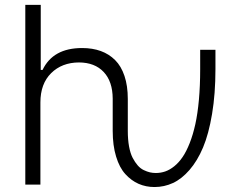

<svg xmlns="http://www.w3.org/2000/svg" viewBox="-20 -747 974 777"><path d="M82.4 0V-727.3H144.9V-464.1H152.3Q194.6 -552.6 312.1 -552.6Q354.4 -552.6 387.8 -540.5Q421.2 -528.4 445.8 -503.9Q470.5 -479.4 483.8 -439.5Q497.2 -399.5 497.2 -346.6V-217.3Q497.2 -182.2 502.3 -154.1Q507.5 -126.1 516.9 -108.1Q526.3 -90.2 537.3 -77.6Q548.3 -65 561.8 -58.6Q575.3 -52.2 586.8 -49.5Q598.4 -46.9 610.8 -46.9Q630.7 -46.9 649 -53.3Q667.3 -59.7 685.5 -74.4Q703.8 -89.1 719.1 -111.7Q734.4 -134.2 747.7 -168Q761 -201.7 770.4 -244.1Q779.8 -286.6 785 -343.6Q790.1 -400.6 790.1 -467.3V-545.5H851.9V-467.3Q851.9 -367.2 838.2 -285.9Q824.6 -204.5 801.7 -150.2Q778.8 -95.9 747 -59.3Q715.2 -22.7 679.9 -6.4Q644.5 9.9 605.1 9.9Q570.7 9.9 541 -3Q511.4 -16 487.4 -42.3Q463.4 -68.5 449.8 -113.5Q436.1 -158.4 436.1 -217.3V-348Q435.7 -417.3 399.7 -455.6Q363.6 -494 299.7 -494.3Q230.5 -494 187 -451Q143.5 -408 143.5 -332.4V0Z"/></svg>

Font: Inter Light BETA
Style: Regular
Weight: 300
Designer: Rasmus Andersson
Foundry: rsms
Version: Version 3.011;git-f93a4a705